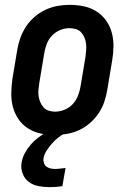

<svg xmlns="http://www.w3.org/2000/svg" viewBox="-20 -548 540 791"><path d="M206 8Q176 8 147.5 2Q119 -4 95.5 -19Q72 -34 56.5 -56.5Q41 -79 33.5 -106.5Q26 -134 26.5 -163.5Q27 -193 31 -222L51 -342Q55 -367 64 -392Q73 -417 87.5 -439Q102 -461 123 -479Q144 -497 168 -508Q192 -519 217 -523.5Q242 -528 267 -528Q297 -528 325.5 -522Q354 -516 377.5 -501Q401 -486 417 -463.5Q433 -441 440.5 -413.5Q448 -386 447.5 -356.5Q447 -327 442 -298L422 -178Q418 -153 409.5 -128Q401 -103 386 -81Q371 -59 350.5 -41Q330 -23 306 -12Q282 -1 256.5 3.5Q231 8 206 8ZM207 -88Q226 -88 246 -96Q266 -104 280 -119.5Q294 -135 301.5 -154.5Q309 -174 312 -193L332 -313Q334 -327 335 -341Q336 -355 334.5 -368Q333 -381 328 -393Q323 -405 314.5 -414.5Q306 -424 293 -428Q280 -432 266 -432Q247 -432 227.5 -424Q208 -416 193.5 -400.5Q179 -385 172 -365.5Q165 -346 162 -327L142 -207Q140 -193 138.5 -179Q137 -165 139 -152Q141 -139 146 -127Q151 -115 159.5 -105.5Q168 -96 180.5 -92Q193 -88 207 -88ZM184 223Q161 223 138 218.5Q115 214 98 201Q81 188 73 166.5Q65 145 69 122Q72 102 82 83.5Q92 65 105.5 49Q119 33 136 20Q153 7 171 -3L180 -8H251L250 0Q233 8 219.5 19Q206 30 194 43.5Q182 57 172 72.5Q162 88 159 105Q158 114 161 123.5Q164 133 171.5 138.5Q179 144 188 146Q197 148 207 148Q217 148 228.5 146.5Q240 145 250 144L237 219Q224 221 211 222Q198 223 184 223Z"/></svg>

Font: Iosevka Curly
Style: Bold Italic
Weight: 700
Italic angle: -9°
Monospace: yes
Designer: Belleve Invis
Foundry: Belleve Invis
Version: Version 22.1.2; ttfautohint (v1.8.4)